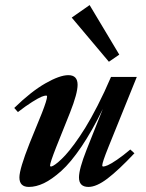

<svg xmlns="http://www.w3.org/2000/svg" viewBox="-20 -718 568 749"><path d="M404.8 -477.1 259.8 -649.4 329.6 -698.2 445.3 -504.9ZM92.8 11.2Q55.7 11.2 55.7 -25.9Q55.7 -58.6 95.7 -159.7L143.6 -277.3Q163.6 -328.6 163.6 -341.3Q163.6 -345.2 159.7 -345.2Q153.8 -345.2 142.1 -340.6Q130.4 -335.9 105.5 -320.3Q80.6 -304.7 49.8 -280.8L35.6 -296.9Q101.1 -360.8 157 -392.8Q212.9 -424.8 246.6 -424.8Q282.7 -424.8 282.7 -387.2Q282.7 -353.5 253.4 -279.3L199.2 -144Q175.3 -83 175.3 -72.3Q175.3 -68.4 179.2 -68.4Q181.6 -68.4 188.5 -72Q195.3 -75.7 207.8 -86.2Q220.2 -96.7 235.1 -112.8Q250 -128.9 270.5 -156.7Q291 -184.6 312.5 -219.2Q334 -253.9 360.6 -305.7Q387.2 -357.4 413.1 -418H513.7L402.3 -142.6Q378.9 -84.5 378.9 -72.8Q378.9 -68.4 382.8 -68.4Q388.7 -68.4 400.6 -73.5Q412.6 -78.6 436.3 -94.7Q460 -110.8 488.3 -134.8L504.4 -120.1Q442.4 -54.2 399.4 -21.5Q356.4 11.2 325.2 11.2Q288.1 11.2 288.1 -25.9Q288.1 -58.6 317.4 -132.8L381.3 -293.5Q339.8 -208 297.9 -146Q255.9 -84 219 -51Q182.1 -18.1 151.4 -3.4Q120.6 11.2 92.8 11.2Z"/></svg>

Font: Elstob 18pt
Style: Bold Italic
Weight: 700
Italic angle: -20°
Designer: Peter S. Baker
Version: Version 1.015